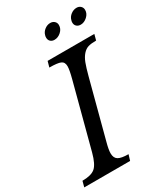

<svg xmlns="http://www.w3.org/2000/svg" viewBox="-259 -1058 1001 1156"><g transform="rotate(-30 241.5 -480.0)"><path d="M329.1 -565.9 224.1 -168Q211.9 -123 211.9 -98.1Q211.9 -65.4 232.9 -52.7Q253.9 -40 303.2 -40L291 0H-27.8L-17.1 -40Q43.9 -40 71.5 -63.2Q99.1 -86.4 118.2 -158.2L234.9 -600.1Q250 -657.7 250 -682.1Q250 -711.4 228.8 -720.7Q207.5 -730 150.9 -730L162.1 -770H486.8L476.1 -730Q441.9 -730 421.1 -723.9Q400.4 -717.8 383.3 -698.5Q366.2 -679.2 354.7 -649.4Q343.3 -619.6 329.1 -565.9ZM226.1 -910.2Q231 -931.2 249.5 -945.6Q268.1 -960 289.1 -960Q306.6 -960 317.9 -949.5Q329.1 -939 329.1 -922.9Q329.1 -897 308.1 -877.9Q287.1 -858.9 262.2 -858.9Q245.1 -858.9 234.6 -868.9Q224.1 -878.9 224.1 -895Q224.1 -905.3 226.1 -910.2ZM408.2 -910.2Q413.1 -931.2 431.9 -945.6Q450.7 -960 472.2 -960Q489.3 -960 500.2 -949.5Q511.2 -939 511.2 -922.9Q511.2 -897.5 490 -878.2Q468.8 -858.9 444.8 -858.9Q427.2 -858.9 416.5 -868.9Q405.8 -878.9 405.8 -895Q405.8 -904.3 408.2 -910.2Z"/></g></svg>

Font: Libre Baskerville
Style: Italic
Weight: 400
Designer: Pablo Impallari, Rodrigo Fuenzalida
Foundry: Pablo Impallari, Rodrigo Fuenzalida
Version: Version 1.000